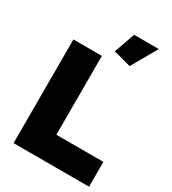

<svg xmlns="http://www.w3.org/2000/svg" viewBox="-217 -1026 1018 1139"><g transform="rotate(30 292.5 -457.0)"><path d="M528 -914H359L309 -772L429 -740ZM578 0V-170H256V-710H61V0Z"/></g></svg>

Font: Raleway Black
Style: Regular
Weight: 900
Designer: Matt McInerney, Pablo Impallari, Rodrigo Fuenzalida
Foundry: Matt McInerney, Pablo Impallari, Rodrigo Fuenzalida
Version: Version 3.000g; ttfautohint (v1.5) -l 8 -r 28 -G 28 -x 14 -D